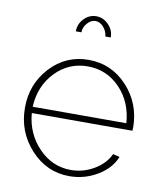

<svg xmlns="http://www.w3.org/2000/svg" viewBox="-83 -798 745 876"><g transform="rotate(10 289.5 -360.0)"><path d="M238 -646H212Q212 -680 236 -705Q260 -730 293 -730Q325 -730 349.5 -705Q374 -680 374 -646H349Q346 -672 329.5 -690Q313 -708 293 -708Q272 -708 255 -688.5Q238 -669 238 -646ZM297 10Q192 10 118 -70.5Q44 -151 44 -263Q44 -373 116 -450.5Q188 -528 293 -528Q399 -528 472 -449.5Q545 -371 546 -260Q546 -249 545 -244H79Q87 -149 150 -84Q213 -19 299 -19Q356 -19 406 -48.5Q456 -78 477 -124L508 -116Q486 -61 426.5 -25.5Q367 10 297 10ZM78 -273H512Q505 -371 443.5 -434.5Q382 -498 294 -498Q206 -498 144.5 -434Q83 -370 78 -273Z"/></g></svg>

Font: Raleway-v4020 ExtraLight
Style: Regular
Weight: 275
Designer: Matt McInerney, Pablo Impallari, Rodrigo Fuenzalida
Foundry: Matt McInerney, Pablo Impallari, Rodrigo Fuenzalida
Version: Version 4.020;PS 004.020;hotconv 1.0.88;makeotf.lib2.5.64775